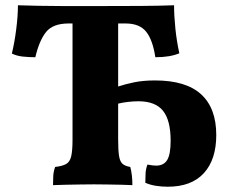

<svg xmlns="http://www.w3.org/2000/svg" viewBox="-20 -699 877 728"><path d="M181 3Q181 -16 182 -32.5Q183 -49 189 -66Q216 -69 230.5 -77Q245 -85 250 -106.5Q255 -128 255 -170V-610H240Q181 -610 155 -578Q129 -546 114 -482Q90 -482 66.5 -484.5Q43 -487 25 -496Q35 -537 41.5 -588Q48 -639 48 -679Q86 -678 127 -677Q168 -676 220.5 -676Q273 -676 346 -676Q445 -676 514 -676.5Q583 -677 640 -679Q640 -639 645 -590.5Q650 -542 660 -497Q625 -482 569 -482Q559 -548 534 -579Q509 -610 456 -610H428V-371Q455 -380 489 -387Q523 -394 568 -394Q685 -394 742.5 -341.5Q800 -289 800 -187Q800 -94 753 -42.5Q706 9 616 9Q593 9 571 5.5Q549 2 531 -6Q531 -25 532 -42Q533 -59 539 -75Q549 -73 557.5 -72Q566 -71 572 -71Q601 -71 614 -92.5Q627 -114 627 -165Q627 -243 598 -279Q569 -315 505 -315Q486 -315 464.5 -312.5Q443 -310 428 -306V-170Q428 -128 431.5 -107Q435 -86 445 -77.5Q455 -69 474 -66Q482 -36 482 3Q467 2 441 1.5Q415 1 386.5 0.5Q358 0 336 0Q314 0 285.5 0.5Q257 1 229 1.5Q201 2 181 3Z"/></svg>

Font: Vollkorn ExtraBold
Style: Regular
Weight: 800
Designer: Friedrich Althausen
Foundry: Friedrich Althausen
Version: Version 5.000; ttfautohint (v1.8.3)